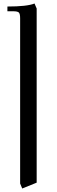

<svg xmlns="http://www.w3.org/2000/svg" viewBox="-20 -766 321 1089"><path d="M22 -702.1V-729Q133.8 -729 175.8 -746.1L188 -717.8V270L106 303.2L94.2 274.9V-662.1Q94.2 -687 87.2 -694.6Q80.1 -702.1 55.2 -702.1Z"/></svg>

Font: Dihjauti S
Style: Bold
Weight: 700
Designer: T. Christopher White
Version: Version 3.0.0